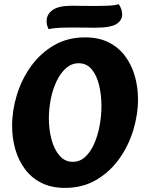

<svg xmlns="http://www.w3.org/2000/svg" viewBox="-20 -908 712 935"><path d="M297 7Q230 7 181.5 -17.5Q133 -42 101.5 -84.5Q70 -127 54.5 -181Q39 -235 39 -295Q39 -371 62.5 -447Q86 -523 131.5 -586Q177 -649 243 -687.5Q309 -726 394 -726Q461 -726 509.5 -701.5Q558 -677 589.5 -634.5Q621 -592 636.5 -538Q652 -484 652 -424Q652 -349 628.5 -272.5Q605 -196 559.5 -133Q514 -70 448 -31.5Q382 7 297 7ZM334 -120Q369 -120 395 -144Q421 -168 438.5 -207.5Q456 -247 465 -295Q474 -343 474 -392Q474 -446 462.5 -493.5Q451 -541 426.5 -570.5Q402 -600 363 -600Q329 -600 302 -576.5Q275 -553 256 -513.5Q237 -474 227.5 -426.5Q218 -379 218 -331Q218 -276 231 -228Q244 -180 270 -150Q296 -120 334 -120ZM217 -766Q211 -777 209 -787Q207 -797 207 -806Q207 -838 236 -859Q265 -880 329 -880Q340 -880 373 -879.5Q406 -879 442 -879Q479 -879 510.5 -880.5Q542 -882 558 -888Q575 -863 575 -837Q575 -809 547 -791Q519 -773 442 -773Q428 -773 397 -773.5Q366 -774 337 -774Q297 -774 267 -772.5Q237 -771 217 -766Z"/></svg>

Font: Agbalumo
Style: Regular
Weight: 400
Designer: Raphael Alegbeleye
Foundry: Sorkin Type Co.
Version: Version 1.000; ttfautohint (v1.8.4)